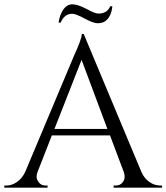

<svg xmlns="http://www.w3.org/2000/svg" viewBox="-30 -872 773 892"><path d="M427 -809C416 -809 398 -816 371 -831C344 -845 322 -852 306 -852C290 -852 276 -844 265 -829C254 -814 246 -793 242 -767C242 -767 252 -767 252 -767C252 -767 252 -767 252 -767C263 -794 281 -808 306 -808C306 -808 306 -808 306 -808C316 -808 335 -801 363 -786C390 -771 411 -764 424 -764C437 -764 449 -767 458 -773C458 -773 458 -773 458 -773C477 -786 489 -810 492 -843C492 -843 482 -843 482 -843C482 -843 482 -843 482 -843C473 -820 454 -809 427 -809C427 -809 427 -809 427 -809ZM715 -10C698 -10 681 -15 665 -26C649 -37 636 -52 627 -73C627 -73 359 -714 359 -714C359 -714 350 -714 350 -714C350 -714 350 -714 350 -714C350 -699 338 -665 313 -611C313 -611 87 -73 87 -73C87 -73 87 -73 87 -73C77 -52 64 -37 48 -26C32 -15 16 -10 -1 -10C-1 -10 -10 -10 -10 -10C-10 -10 -10 0 -10 0C-10 0 191 0 191 0C191 0 191 -10 191 -10C191 -10 182 -10 182 -10C182 -10 182 -10 182 -10C168 -10 158 -15 151 -24C144 -33 140 -41 140 -49C140 -56 141 -64 144 -72C144 -72 211 -243 211 -243C211 -243 481 -243 481 -243C481 -243 545 -73 545 -73C545 -73 545 -73 545 -73C548 -65 549 -57 549 -49C549 -41 546 -33 539 -24C532 -15 521 -10 507 -10C507 -10 498 -10 498 -10C498 -10 498 0 498 0C498 0 723 0 723 0C723 0 723 -10 723 -10C723 -10 715 -10 715 -10C715 -10 715 -10 715 -10ZM349 -594C349 -594 469 -273 469 -273C469 -273 223 -273 223 -273C223 -273 349 -594 349 -594Z"/></svg>

Font: Cinzel Utterance
Style: Regular
Weight: 500
Designer: Natanael Gama
Foundry: ""
Version: ""